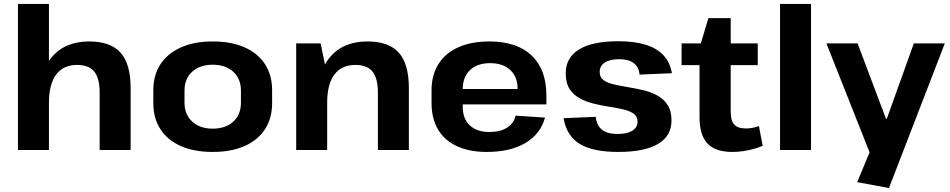

<svg xmlns="http://www.w3.org/2000/svg" viewBox="-20 -760 4815 973"><path d="M485 -291Q485 -364 457.5 -397.5Q430 -431 370 -431Q301 -431 264.5 -382Q228 -333 228 -239L171 -158L172 -227Q172 -384 239.5 -467Q307 -550 432 -550Q540 -550 591 -493Q642 -436 642 -314V0H485ZM71 -740H228V-378V0H71Z M1058 10Q964 10 897 -19.5Q830 -49 793.5 -104.5Q757 -160 757 -237V-303Q757 -380 793.5 -435Q830 -490 897.5 -520Q965 -550 1058 -550Q1151 -550 1218.5 -520.5Q1286 -491 1322.5 -435.5Q1359 -380 1359 -303V-237Q1359 -160 1322.5 -104.5Q1286 -49 1218.5 -19.5Q1151 10 1058 10ZM1058 -108Q1123 -108 1162 -143.5Q1201 -179 1201 -240V-300Q1201 -361 1162 -396.5Q1123 -432 1058 -432Q993 -432 954 -396.5Q915 -361 915 -300V-240Q915 -180 954 -144Q993 -108 1058 -108Z M1895 -291Q1895 -364 1867.5 -397.5Q1840 -431 1780 -431Q1711 -431 1674.5 -382Q1638 -333 1638 -239L1582 -158V-227Q1582 -384 1649.5 -467Q1717 -550 1842 -550Q1950 -550 2001 -493Q2052 -436 2052 -314V0H1895ZM1481 -540H1605L1638 -378V0H1481Z M2447 10Q2359 10 2296 -19Q2233 -48 2200 -103.5Q2167 -159 2167 -237V-303Q2167 -380 2202 -435.5Q2237 -491 2303 -520.5Q2369 -550 2460 -550Q2599 -550 2674 -479Q2749 -408 2749 -276V-231H2296V-309H2625L2603 -279V-311Q2603 -371 2565.5 -405.5Q2528 -440 2464 -440Q2399 -440 2362 -405Q2325 -370 2325 -308V-219Q2325 -158 2361 -124.5Q2397 -91 2460 -91Q2515 -91 2549.5 -113Q2584 -135 2593 -174L2742 -164Q2719 -80 2642 -35Q2565 10 2447 10Z M3113 10Q2984 10 2917.5 -31Q2851 -72 2836 -161L2999 -168Q3004 -123 3031.5 -102Q3059 -81 3110 -81Q3158 -81 3184.5 -97.5Q3211 -114 3211 -144Q3211 -170 3191 -184Q3171 -198 3139 -205.5Q3107 -213 3068 -219Q3029 -225 2990 -234.5Q2951 -244 2918.5 -261.5Q2886 -279 2866.5 -309Q2847 -339 2847 -389Q2847 -468 2914.5 -509.5Q2982 -551 3114 -551Q3196 -551 3253 -533Q3310 -515 3343 -479Q3376 -443 3385 -389L3221 -382Q3218 -420 3192 -440Q3166 -460 3118 -460Q3071 -460 3045 -443Q3019 -426 3019 -395Q3019 -368 3038.5 -354Q3058 -340 3090.5 -332.5Q3123 -325 3162 -318.5Q3201 -312 3239.5 -303Q3278 -294 3310.5 -276.5Q3343 -259 3363 -228.5Q3383 -198 3383 -149Q3383 -71 3314.5 -30.5Q3246 10 3113 10Z M3691 10Q3605 10 3565 -33Q3525 -76 3525 -167V-518L3570 -668H3683V-196Q3683 -149 3700.5 -129Q3718 -109 3761 -109Q3776 -109 3793 -112Q3810 -115 3826 -121L3845 -21Q3824 -12 3798.5 -5Q3773 2 3745.5 6Q3718 10 3691 10ZM3434 -540H3820V-430H3434Z M4090 -740V0H3933V-740Z M4324 163 4411 -46 4396 35 4168 -540H4326L4470 -158H4474L4611 -540H4768L4485 193Z"/></svg>

Font: Pathway Extreme
Style: Bold
Weight: 700
Designer: Eduardo Rodriguez Tunni
Foundry: Eduardo Rodriguez Tunni
Version: Version 1.001;gftools[0.9.26]